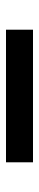

<svg xmlns="http://www.w3.org/2000/svg" viewBox="235 -990 130 640"><g transform="rotate(90 300.0 -670.0)"><path d="M521 -625H79V-715H521Z"/></g></svg>

Font: Iosevka Extrabold Extended
Style: Regular
Weight: 800
Width: 7
Monospace: yes
Designer: Belleve Invis
Foundry: Belleve Invis
Version: Version 32.5.0; ttfautohint (v1.8.4)